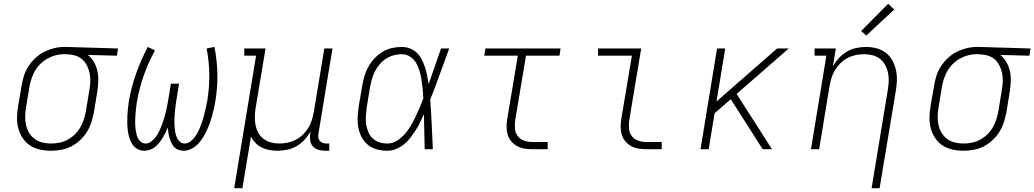

<svg xmlns="http://www.w3.org/2000/svg" viewBox="-20 -785 5441 1010"><path d="M248 8Q218 8 189.5 1.5Q161 -5 138 -20Q115 -35 99.5 -58.5Q84 -82 76.5 -109.5Q69 -137 69.5 -166.5Q70 -196 75 -226L94 -336Q98 -362 106.5 -388Q115 -414 130.5 -437.5Q146 -461 167 -480.5Q188 -500 213 -512.5Q238 -525 264.5 -531.5Q291 -538 318 -538Q322 -538 325.5 -538Q329 -538 333 -538L601 -530L595 -492L442 -496Q461 -481 474 -458.5Q487 -436 492.5 -411Q498 -386 497 -358.5Q496 -331 492 -304L474 -194Q469 -168 460.5 -141.5Q452 -115 437 -91Q422 -67 400.5 -47Q379 -27 354 -14.5Q329 -2 301.5 3Q274 8 248 8ZM248 -30Q270 -30 292.5 -34.5Q315 -39 335.5 -50Q356 -61 373.5 -78Q391 -95 402.5 -115Q414 -135 421 -157Q428 -179 432 -201L450 -311Q454 -333 455 -355Q456 -377 452 -397.5Q448 -418 439 -437Q430 -456 415.5 -470Q401 -484 381 -491Q361 -498 339 -499L326 -500Q324 -500 321 -500Q318 -500 315 -500Q293 -500 271.5 -494Q250 -488 230 -477Q210 -466 193 -449.5Q176 -433 164.5 -413Q153 -393 146 -372Q139 -351 135 -329L117 -219Q113 -196 112.5 -172.5Q112 -149 117 -127Q122 -105 133.5 -86Q145 -67 162.5 -54Q180 -41 202.5 -35.5Q225 -30 248 -30Z M739 8Q719 8 702.5 -1.5Q686 -11 676 -26.5Q666 -42 660.5 -60Q655 -78 652.5 -97Q650 -116 649.5 -135.5Q649 -155 650 -174.5Q651 -194 653 -214Q655 -234 658 -254Q664 -290 674 -327Q684 -364 696.5 -399.5Q709 -435 724.5 -470Q740 -505 757 -538L795 -520Q778 -488 763 -455Q748 -422 736 -387.5Q724 -353 715 -318Q706 -283 700 -248Q698 -235 696.5 -222.5Q695 -210 694 -197.5Q693 -185 692 -172.5Q691 -160 691 -148Q691 -136 691.5 -123.5Q692 -111 694 -99Q696 -87 699 -75.5Q702 -64 708 -54Q714 -44 724 -37Q734 -30 746 -30Q763 -30 777.5 -42Q792 -54 802.5 -69Q813 -84 820 -100Q827 -116 833 -132Q839 -148 844 -165Q849 -182 853 -198.5Q857 -215 860 -231.5Q863 -248 866 -265L879 -345H922L909 -265Q907 -252 905 -238.5Q903 -225 901.5 -211.5Q900 -198 899 -185Q898 -172 897.5 -158.5Q897 -145 897.5 -132Q898 -119 899.5 -106Q901 -93 904 -80.5Q907 -68 912.5 -57Q918 -46 928 -38Q938 -30 952 -30Q968 -30 982.5 -41.5Q997 -53 1007 -67.5Q1017 -82 1024.5 -97.5Q1032 -113 1038 -129Q1044 -145 1048.5 -161Q1053 -177 1057 -193.5Q1061 -210 1064.5 -226Q1068 -242 1071 -259Q1082 -328 1081 -395.5Q1080 -463 1067 -530L1108 -538Q1122 -468 1123.5 -397Q1125 -326 1113 -254Q1110 -234 1105.5 -214Q1101 -194 1095.5 -174.5Q1090 -155 1083 -135.5Q1076 -116 1067 -97Q1058 -78 1046.5 -59.5Q1035 -41 1020 -26Q1005 -11 985.5 -1.5Q966 8 946 8Q931 8 918 3Q905 -2 896 -12Q887 -22 881.5 -34Q876 -46 872 -59Q868 -72 866 -86Q864 -100 863 -114Q857 -100 850 -86Q843 -72 835 -59Q827 -46 817 -33.5Q807 -21 795 -11.5Q783 -2 768 3Q753 8 739 8Z M1212 205 1327 -492H1265V-530H1377L1325 -219Q1321 -196 1320.5 -173Q1320 -150 1324 -128.5Q1328 -107 1338.5 -87.5Q1349 -68 1366 -55Q1383 -42 1404.5 -36Q1426 -30 1449 -30Q1471 -30 1493 -34.5Q1515 -39 1535.5 -49.5Q1556 -60 1573 -76.5Q1590 -93 1602 -112.5Q1614 -132 1620.5 -153.5Q1627 -175 1631 -197L1686 -530H1729L1655 -81Q1653 -71 1654.5 -61Q1656 -51 1662 -44Q1668 -37 1677.5 -33.5Q1687 -30 1697 -30H1712V8H1691Q1673 8 1655.5 3Q1638 -2 1626.5 -14.5Q1615 -27 1612 -45Q1609 -63 1612 -81L1614 -95Q1601 -71 1582.5 -50.5Q1564 -30 1540.5 -16.5Q1517 -3 1491 2.5Q1465 8 1440 8Q1418 8 1396.5 4Q1375 0 1357 -9Q1339 -18 1324.5 -32.5Q1310 -47 1300 -65L1255 205Z M2018 8Q1990 8 1963 1Q1936 -6 1915.5 -23Q1895 -40 1882.5 -63.5Q1870 -87 1865 -114Q1860 -141 1861.5 -169Q1863 -197 1867 -226L1886 -336Q1890 -361 1897.5 -386Q1905 -411 1918.5 -435Q1932 -459 1951 -479Q1970 -499 1993.5 -513Q2017 -527 2042.5 -532.5Q2068 -538 2094 -538Q2117 -538 2138 -529.5Q2159 -521 2174 -506Q2189 -491 2199 -471Q2209 -451 2216 -430Q2223 -409 2227 -387Q2231 -365 2235 -343Q2251 -390 2267.5 -436.5Q2284 -483 2300 -530H2343Q2318 -463 2294 -395.5Q2270 -328 2243 -261Q2248 -196 2251 -130.5Q2254 -65 2257 0H2214Q2213 -46 2212 -92Q2211 -138 2210 -184Q2200 -162 2189.5 -140.5Q2179 -119 2166 -99Q2153 -79 2138 -59.5Q2123 -40 2104 -25Q2085 -10 2063 -1Q2041 8 2018 8ZM2018 -30Q2044 -30 2067.5 -44.5Q2091 -59 2109 -79.5Q2127 -100 2140.5 -123Q2154 -146 2165.5 -170Q2177 -194 2187.5 -218.5Q2198 -243 2207 -268Q2206 -292 2203.5 -316Q2201 -340 2197.5 -363.5Q2194 -387 2187.5 -410Q2181 -433 2169.5 -453Q2158 -473 2138 -486.5Q2118 -500 2094 -500Q2073 -500 2052 -494.5Q2031 -489 2012 -477Q1993 -465 1978 -448Q1963 -431 1953 -411Q1943 -391 1937 -370.5Q1931 -350 1927 -329L1909 -219Q1906 -197 1904.5 -175Q1903 -153 1906 -132Q1909 -111 1917 -91.5Q1925 -72 1940 -57.5Q1955 -43 1975.5 -36.5Q1996 -30 2018 -30Z M2780 0Q2759 0 2738.5 -3.5Q2718 -7 2700.5 -16.5Q2683 -26 2670 -41Q2657 -56 2651 -75.5Q2645 -95 2645 -116Q2645 -137 2648 -158L2704 -492H2527L2534 -530H2929L2923 -492H2747L2690 -152Q2687 -129 2689 -107Q2691 -85 2704 -68.5Q2717 -52 2737.5 -45Q2758 -38 2780 -38H2861V0Z M3380 0Q3359 0 3338.5 -3.5Q3318 -7 3300.5 -16.5Q3283 -26 3270 -41Q3257 -56 3251 -75.5Q3245 -95 3245 -116Q3245 -137 3248 -158L3304 -492H3126V-530H3353L3290 -152Q3287 -129 3289 -107Q3291 -85 3304 -68.5Q3317 -52 3337.5 -45Q3358 -38 3380 -38H3461V0Z M3665 0 3752 -530H3795L3749 -251L4068 -530H4129L3855 -291L4041 0H3992L3885 -168L3824 -263L3739 -189L3708 0Z M4565 205 4650 -311Q4654 -334 4655 -357Q4656 -380 4651.5 -401.5Q4647 -423 4636.5 -442.5Q4626 -462 4609.5 -475Q4593 -488 4571 -494Q4549 -500 4526 -500Q4504 -500 4482 -495.5Q4460 -491 4439.5 -480.5Q4419 -470 4402 -453.5Q4385 -437 4373 -417.5Q4361 -398 4354.5 -376.5Q4348 -355 4344 -333L4289 0H4246L4327 -492H4265V-530H4377L4361 -435Q4374 -459 4393 -479.5Q4412 -500 4435 -513.5Q4458 -527 4484 -532.5Q4510 -538 4535 -538Q4564 -538 4591 -531Q4618 -524 4639.5 -507.5Q4661 -491 4674 -467.5Q4687 -444 4693 -417Q4699 -390 4698 -361.5Q4697 -333 4692 -304L4607 205ZM4537 -598 4510 -622 4652 -765 4684 -735Z M5048 8Q5018 8 4989.5 1.5Q4961 -5 4938 -20Q4915 -35 4899.5 -58.5Q4884 -82 4876.5 -109.5Q4869 -137 4869.5 -166.5Q4870 -196 4875 -226L4894 -336Q4898 -362 4906.5 -388Q4915 -414 4930.5 -437.5Q4946 -461 4967 -480.5Q4988 -500 5013 -512.5Q5038 -525 5064.5 -531.5Q5091 -538 5118 -538Q5122 -538 5125.5 -538Q5129 -538 5133 -538L5401 -530L5395 -492L5242 -496Q5261 -481 5274 -458.5Q5287 -436 5292.5 -411Q5298 -386 5297 -358.5Q5296 -331 5292 -304L5274 -194Q5269 -168 5260.5 -141.5Q5252 -115 5237 -91Q5222 -67 5200.5 -47Q5179 -27 5154 -14.5Q5129 -2 5101.5 3Q5074 8 5048 8ZM5048 -30Q5070 -30 5092.5 -34.5Q5115 -39 5135.5 -50Q5156 -61 5173.5 -78Q5191 -95 5202.5 -115Q5214 -135 5221 -157Q5228 -179 5232 -201L5250 -311Q5254 -333 5255 -355Q5256 -377 5252 -397.5Q5248 -418 5239 -437Q5230 -456 5215.5 -470Q5201 -484 5181 -491Q5161 -498 5139 -499L5126 -500Q5124 -500 5121 -500Q5118 -500 5115 -500Q5093 -500 5071.5 -494Q5050 -488 5030 -477Q5010 -466 4993 -449.5Q4976 -433 4964.5 -413Q4953 -393 4946 -372Q4939 -351 4935 -329L4917 -219Q4913 -196 4912.5 -172.5Q4912 -149 4917 -127Q4922 -105 4933.5 -86Q4945 -67 4962.5 -54Q4980 -41 5002.5 -35.5Q5025 -30 5048 -30Z"/></svg>

Font: Iosevka Slab XLtEx
Style: Italic
Weight: 200
Width: 7
Italic angle: -9°
Monospace: yes
Designer: Belleve Invis
Foundry: Belleve Invis
Version: Version 11.1.0; ttfautohint (v1.8.3)